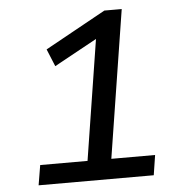

<svg xmlns="http://www.w3.org/2000/svg" viewBox="-51 -755 773 804"><g transform="rotate(-5 335.5 -352.5)"><path d="M79 0 93 -84H292L377 -623L427 -620L192 -491L162 -564L417 -705H490L392 -84H576L563 0Z"/></g></svg>

Font: Nunito Sans 10pt SemiExpanded Medium
Style: Italic
Weight: 500
Width: 6
Italic angle: -9°
Designer: Vernon Adams
Foundry: Vernon Adams
Version: Version 3.101;gftools[0.9.27]